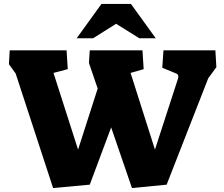

<svg xmlns="http://www.w3.org/2000/svg" viewBox="-20 -928 1132 969"><path d="M59 -557 25 -604 29 -674H316L322 -579L250 -560L374 -173L473 -481L429 -610L433 -674H699L705 -579L639 -560L762 -173L877 -527Q880 -535 880 -541Q880 -554 867 -558L799 -586L805 -674H1067L1072 -589L1031 -533L821 4L646 21L541 -285L433 4L248 21ZM492 -908H641L766 -735H683L566 -808L450 -735H367Z"/></svg>

Font: Suez One
Style: Regular
Weight: 400
Designer: Michal Sahar
Foundry: Hagilda
Version: Version 1.001